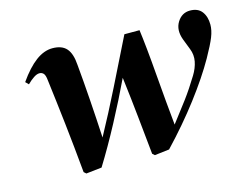

<svg xmlns="http://www.w3.org/2000/svg" viewBox="-77 -619 955 747"><g transform="rotate(-15 401.0 -245.0)"><path d="M186 9 177 1Q167 -107 156.5 -200Q146 -293 135 -380Q133 -401 126.5 -408Q120 -415 110 -415Q100 -415 87 -406.5Q74 -398 60 -384L48 -396Q83 -446 116.5 -471Q150 -496 184 -496Q222 -496 240.5 -475Q259 -454 262 -408Q268 -344 273.5 -265.5Q279 -187 283 -110Q329 -194 375 -286.5Q421 -379 469 -476H530Q534 -447 539 -398Q544 -349 548.5 -292Q553 -235 558 -180.5Q563 -126 567 -86Q602 -131 629.5 -168Q657 -205 685 -251Q701 -277 706 -303Q711 -329 701 -354L684 -398Q669 -439 687.5 -469Q706 -499 739 -499Q771 -499 786.5 -478.5Q802 -458 802 -426Q802 -403 791.5 -376.5Q781 -350 754 -302Q716 -235 656 -156Q596 -77 521 2L462 9L453 1Q445 -77 437.5 -151Q430 -225 419 -314Q382 -236 337.5 -152.5Q293 -69 249 2Z"/></g></svg>

Font: DM Serif Display
Style: Italic
Weight: 400
Italic angle: -12°
Designer: Colophon Foundry, Frank Grießhammer
Foundry: Colophon Foundry
Version: Version 5.100; ttfautohint (v1.8.2)